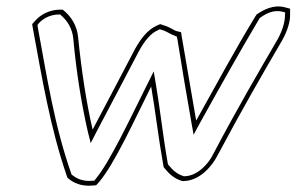

<svg xmlns="http://www.w3.org/2000/svg" viewBox="-20 -558 922 597"><path d="M80 -483 82 -471C111 -314 136 -161 188 -10L190 -5C208 11 233 22 267 19L279 18L288 8C336 -48 399 -187 450 -289C463 -214 472 -133 488 -43L489 -38C506 -17 522 -2 547 5H551C601 4 639 -41 656 -74C732 -217 797 -329 857 -432C875 -464 883 -493 882 -516V-531L867 -535C831 -545 800 -528 778 -513L774 -507C713 -407 654 -298 590 -183C575 -269 559 -363 545 -445L543 -458L530 -461C517 -465 511 -473 487 -480L478 -483L469 -479C438 -466 416 -435 399 -404C365 -338 313 -241 268 -155C248 -241 233 -342 223 -441C220 -478 201 -508 175 -528H167C136 -528 107 -514 89 -493ZM97 -481 100 -485C114 -501 137 -513 164 -513H167C190 -494 205 -469 208 -437C217 -337 233 -236 253 -149L262 -113L281 -150C326 -236 378 -333 412 -399C429 -430 448 -455 473 -465L476 -467L480 -466C502 -460 507 -452 524 -447V-446L529 -445L531 -440C544 -357 560 -264 575 -178L582 -139L603 -178C667 -293 728 -402 787 -501L789 -503C809 -517 832 -529 861 -521L867 -519L866 -513C867 -494 860 -467 844 -437C784 -334 719 -223 643 -79C628 -48 594 -11 554 -10H552C531 -16 518 -28 503 -46L502 -48C486 -139 478 -218 465 -294L458 -336L437 -294C386 -192 321 -53 277 -1L273 4H268C239 7 219 -2 203 -15L202 -17C149 -167 126 -319 97 -476Z"/></svg>

Font: Snowfall
Style: BlkOlObl
Weight: 900
Designer: Jasper
Foundry: Cannot Into Space Fonts
Version: Version 0.9